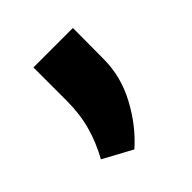

<svg xmlns="http://www.w3.org/2000/svg" viewBox="-97 -191 440 440"><g transform="rotate(-45 123.0 29.0)"><path d="M98.6 177.7 28.3 139.6Q47.4 105.5 57.6 69.1Q67.9 32.7 67.9 -12.2V-118.7H195.8L195.3 -19Q195.3 38.1 167.2 90.1Q139.2 142.1 98.6 177.7Z"/></g></svg>

Font: Roboto Slab
Style: Bold
Weight: 700
Designer: Google
Version: Version 2.000; ttfautohint (v1.8.1.43-b0c9)